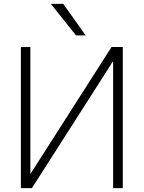

<svg xmlns="http://www.w3.org/2000/svg" viewBox="-20 -973 743 993"><path d="M373 -790 243 -953H307L423 -790ZM615 0H565V-654H563L145 0H88V-730H137V-76H139L557 -730H615Z"/></svg>

Font: M PLUS 1p Light
Style: Regular
Weight: 300
Version: Version 1.061